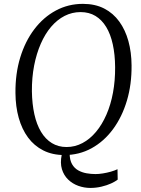

<svg xmlns="http://www.w3.org/2000/svg" viewBox="-20 -772 714 969"><path d="M435.5 176.5Q405 176.5 375.5 166Q346 155.5 324 134.2Q302 113 292.5 81.8Q283 50.5 291.5 9L331.5 4.5Q332 36.5 343.8 56.8Q355.5 77 374.8 87.8Q394 98.5 416.8 102.5Q439.5 106.5 462 106.5Q479 106.5 499.2 103.2Q519.5 100 539 94.5Q558.5 89 573 82L574 134.5Q562 144 540.8 153.8Q519.5 163.5 492.2 170Q465 176.5 435.5 176.5ZM305 10.5Q244.5 10.5 198.5 -12.8Q152.5 -36 121.5 -78Q90.5 -120 74.5 -177.2Q58.5 -234.5 58 -302.5Q57 -399.5 82 -481.5Q107 -563.5 153 -624.2Q199 -685 261.8 -718.8Q324.5 -752.5 398.5 -752.5Q460 -752.5 505.8 -729Q551.5 -705.5 582 -663.2Q612.5 -621 628 -564.8Q643.5 -508.5 644 -442.5Q645 -346.5 620.5 -264.2Q596 -182 550.5 -120.2Q505 -58.5 442.5 -24Q380 10.5 305 10.5ZM316 -30Q358.5 -30 396.2 -50Q434 -70 464.5 -106.5Q495 -143 517 -193.2Q539 -243.5 550.2 -304.2Q561.5 -365 561 -433Q560.5 -497 549.2 -548.2Q538 -599.5 516 -635.8Q494 -672 461.8 -691.5Q429.5 -711 386.5 -711Q344 -711 306.2 -691.8Q268.5 -672.5 238 -636.8Q207.5 -601 185.8 -551.2Q164 -501.5 152.2 -440.8Q140.5 -380 141 -311Q142 -247 153.5 -195.2Q165 -143.5 187.2 -106.5Q209.5 -69.5 241.8 -49.8Q274 -30 316 -30Z"/></svg>

Font: Merriweather 60pt Light
Style: Italic
Weight: 300
Italic angle: -7.8°
Version: Version 2.101